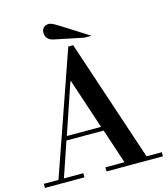

<svg xmlns="http://www.w3.org/2000/svg" viewBox="-148 -1026 981 1127"><g transform="rotate(-15 342.5 -462.0)"><path d="M-16 -25H73L331 -766H361L608 -25H701V0H358V-25H474L404 -236H178L106 -25H224V0H-16ZM290 -565 187 -261H395L294 -565ZM261 -828Q236 -833 223.5 -847Q211 -861 211 -881Q211 -901 222.5 -912.5Q234 -924 255 -924Q265 -924 279 -917Q293 -910 328 -888L479 -792H436Z"/></g></svg>

Font: Libre Bodoni
Style: Regular
Weight: 400
Designer: Pablo Impallari, Rodrigo Fuenzalida
Foundry: Pablo Impallari, Rodrigo Fuenzalida
Version: Version 1.001; ttfautohint (v1.5.65-e2d9)